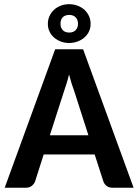

<svg xmlns="http://www.w3.org/2000/svg" viewBox="-20 -879 646 899"><path d="M2 0ZM605.5 0H506.8Q489.7 0 479.5 -8.1Q469.2 -16.1 464.4 -28.3L423.3 -155.8H184.6L144 -28.8Q140.1 -18.1 129.2 -9Q118.2 0 102.1 0H2L238.3 -648.4H369.1ZM213.4 -245.6H394L328.1 -450.7Q322.3 -465.8 315.9 -486.1Q309.6 -506.3 303.2 -530.3Q297.4 -506.3 291 -485.8Q284.7 -465.3 279.3 -450.2ZM204.1 -767.1Q204.1 -787.6 212.2 -804.7Q220.2 -821.8 233.9 -834Q247.6 -846.2 265.6 -852.8Q283.7 -859.4 303.2 -859.4Q323.7 -859.4 342 -852.8Q360.4 -846.2 374.3 -834Q388.2 -821.8 396.2 -804.7Q404.3 -787.6 404.3 -767.1Q404.3 -747.1 396.2 -730.7Q388.2 -714.4 374.3 -702.6Q360.4 -690.9 342 -684.3Q323.7 -677.7 303.2 -677.7Q283.7 -677.7 265.6 -684.3Q247.6 -690.9 233.9 -702.6Q220.2 -714.4 212.2 -730.7Q204.1 -747.1 204.1 -767.1ZM263.2 -767.1Q263.2 -749.5 273.7 -738Q284.2 -726.6 304.7 -726.6Q323.2 -726.6 334.2 -738Q345.2 -749.5 345.2 -767.1Q345.2 -786.6 334.2 -797.9Q323.2 -809.1 304.7 -809.1Q284.2 -809.1 273.7 -797.9Q263.2 -786.6 263.2 -767.1Z"/></svg>

Font: Carlito
Style: Bold
Weight: 700
Designer: Lukasz Dziedzic
Foundry: tyPoland Lukasz Dziedzic
Version: Version 1.104